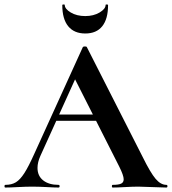

<svg xmlns="http://www.w3.org/2000/svg" viewBox="-28 -840 770 860"><path d="M233 -327H439L446 -299H218ZM717 0Q697 0 655 -2Q611 -4 592 -4Q567 -4 531 -2Q497 0 477 0Q473 0 473 -6Q473 -12 477 -12Q503 -12 514.5 -17.5Q526 -23 526 -37Q526 -54 506 -94L303 -495L352 -581L153 -142Q140 -113 140 -88Q140 -52 165.5 -32Q191 -12 234 -12Q239 -12 239 -6Q239 0 234 0Q216 0 182 -2Q144 -4 116 -4Q89 -4 51 -2Q17 0 -4 0Q-8 0 -8 -6Q-8 -12 -4 -12Q24 -12 43 -23.5Q62 -35 81 -64.5Q100 -94 126 -152L343 -629Q345 -632 352 -632Q360 -632 361 -629L611 -137Q646 -66 669 -39Q692 -12 717 -12Q722 -12 722 -6Q722 0 717 0ZM251 -817Q251 -820 256.5 -820Q262 -820 262 -818Q262 -800 289 -784Q316 -768 354 -768Q391 -768 418 -784Q445 -800 445 -818Q445 -820 450.5 -820Q456 -820 456 -817Q456 -755 430 -722.5Q404 -690 354 -690Q304 -690 277.5 -722.5Q251 -755 251 -817Z"/></svg>

Font: Cormorant SC
Style: Bold
Weight: 700
Designer: Christian Thalmann (Catharsis Fonts)
Foundry: Catharsis Fonts
Version: Version 4.000